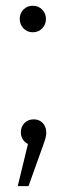

<svg xmlns="http://www.w3.org/2000/svg" viewBox="-20 -491 230 661"><path d="M92.8 -471.2Q112.8 -471.2 125.5 -457.8Q138.2 -444.3 138.2 -425.8Q138.2 -407.2 125.5 -393.6Q112.8 -379.9 92.8 -379.9Q73.2 -379.9 60.5 -393.6Q47.9 -407.2 47.9 -425.8Q47.9 -444.3 60.5 -457.8Q73.2 -471.2 92.8 -471.2ZM96.2 -80.1Q115.2 -80.1 127.2 -67.4Q139.2 -54.7 139.2 -35.2Q139.2 -30.3 138.7 -25.6Q138.2 -21 136.5 -14.9Q134.8 -8.8 133.5 -5.4Q132.3 -2 129.4 6.6Q126.5 15.1 125 19L78.1 149.9H41L76.2 4.9Q51.8 -9.3 51.8 -35.2Q51.8 -54.7 64.2 -67.4Q76.7 -80.1 96.2 -80.1Z"/></svg>

Font: Fira Sans Compressed Light
Style: Regular
Weight: 300
Width: 1
Designer: Carrois Corporate & Edenspiekermann AG
Foundry: Carrois Corporate GbR & Edenspiekermann AG
Version: Version 4.203;PS 004.203;hotconv 1.0.88;makeotf.lib2.5.64775